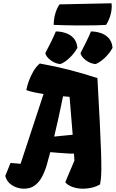

<svg xmlns="http://www.w3.org/2000/svg" viewBox="-20 -1145 709 1175"><path d="M576.2 -667Q585.4 -502.4 590.8 -392.8Q596.2 -283.2 598.4 -215.3Q600.6 -147.5 600.1 -109.4Q599.6 -71.3 597.4 -51.5Q595.2 -31.7 592.3 -16.6Q568.8 -2.9 543 3.2Q517.1 9.3 491.7 9.8Q455.6 10.3 424.8 -0.5Q394 -11.2 379.4 -29.8L435.5 -162.6L432.6 -205.1H406.7Q366.7 -207.5 337.6 -209.7Q308.6 -211.9 287.6 -213.9Q277.3 -172.9 265.4 -132.8Q253.4 -92.8 235.6 -60.3Q217.8 -27.8 190.9 -8.8Q164.1 10.3 124.5 9.8Q84.5 8.8 52.7 -12Q21 -32.7 12.2 -68.4L44.4 -147.9L106 -142.6L246.6 -569.8Q213.9 -574.7 185.8 -580.8Q157.7 -586.9 141.1 -593.8Q145.5 -619.1 156.7 -649.9Q168 -680.7 184.8 -709.5Q201.7 -738.3 223.6 -756.3Q315.4 -740.2 404.5 -717.3Q493.7 -694.3 576.2 -667ZM365.7 -555.7Q362.3 -538.6 354.2 -500Q346.2 -461.4 335.2 -411.1Q324.2 -360.8 311.5 -309.1Q340.3 -312 371.8 -315.2Q403.3 -318.4 424.8 -320.3L405.8 -552.2Q396.5 -553.2 386.5 -554.2Q376.5 -555.2 365.7 -555.7ZM565.4 -752.9Q532.2 -755.4 504.4 -777.1Q476.6 -798.8 472.7 -819.8Q487.8 -849.6 505.1 -883.8Q522.5 -918 536.6 -952.6Q564.5 -952.6 593.5 -943.8Q622.6 -935.1 643.8 -913.3Q665 -891.6 668.9 -852.5Q652.3 -821.3 623.5 -793.2Q594.7 -765.1 565.4 -752.9ZM350.1 -752.9Q316.9 -755.4 289.1 -777.1Q261.2 -798.8 257.3 -819.8Q276.9 -857.4 292 -887.7Q307.1 -918 321.8 -952.6Q350.1 -952.6 378.9 -943.8Q407.7 -935.1 428.7 -913.3Q449.7 -891.6 453.6 -852.5Q437 -821.3 408.2 -793.2Q379.4 -765.1 350.1 -752.9ZM308.6 -992.7Q308.6 -1027.3 318.1 -1060.8Q327.6 -1094.2 344.2 -1118.2L662.6 -1125Q666.5 -1095.7 658 -1060.3Q649.4 -1024.9 629.4 -992.7Q612.3 -991.2 565.2 -990Q518.1 -988.8 451.7 -989.3Q385.3 -989.7 308.6 -992.7Z"/></svg>

Font: Fruktur
Style: Italic
Weight: 400
Italic angle: -8°
Designer: Viktoriya Grabowska, Eben Sorkin
Foundry: Viktoriya Grabowska
Version: Version 1.008; ttfautohint (v1.8.4.7-5d5b)